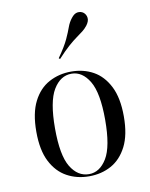

<svg xmlns="http://www.w3.org/2000/svg" viewBox="-78 -720 620 791"><g transform="rotate(-10 232.0 -325.0)"><path d="M231.5 11.3Q180.6 11.3 139.1 -11.3Q97.6 -33.9 73 -81.9Q48.4 -129.8 48.4 -207.3Q48.4 -284.7 73 -333.1Q97.6 -381.5 139.5 -404Q181.5 -426.6 232.3 -426.6Q283.9 -426.6 324.6 -404Q365.3 -381.5 389.9 -333.1Q414.5 -284.7 414.5 -207.3Q414.5 -129.8 389.9 -81.9Q365.3 -33.9 324.2 -11.3Q283.1 11.3 231.5 11.3ZM232.3 2.4Q277.4 2.4 306.9 -46Q336.3 -94.4 336.3 -207.3Q336.3 -319.4 306.9 -368.5Q277.4 -417.7 232.3 -417.7Q185.5 -417.7 156 -368.5Q126.6 -319.4 126.6 -207.3Q126.6 -94.4 156 -46Q185.5 2.4 232.3 2.4ZM196.8 -485.5 191.9 -489.5Q222.6 -533.1 235.5 -561.3Q248.4 -589.5 255.2 -608.9Q262.1 -628.2 274.2 -643.5Q287.1 -660.5 301.2 -662.1Q315.3 -663.7 325.8 -655.6Q336.3 -646.8 337.9 -632.7Q339.5 -618.5 326.6 -601.6Q317.7 -590.3 306.5 -581.5Q295.2 -572.6 279.8 -561.7Q264.5 -550.8 244.4 -533.1Q224.2 -515.3 196.8 -485.5Z"/></g></svg>

Font: Playfair 144pt SemiCondensed Light
Style: Regular
Weight: 300
Width: 4
Designer: Claus Eggers Sørensen
Foundry: Claus Eggers Sørensen
Version: Version 2.203